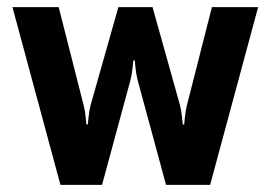

<svg xmlns="http://www.w3.org/2000/svg" viewBox="-20 -520 761 540"><path d="M150 0 15 -500H145L215 -225Q219 -210 221 -190L223 -170H227L229 -190Q231 -209 235 -225L313 -500H409L486 -225Q490 -210 492 -190L494 -170H498L500 -190Q502 -210 506 -225L576 -500H706L571 0H447L367 -295Q363 -310 361 -330L359 -350H355L353 -330Q351 -311 347 -295L267 0Z"/></svg>

Font: Scada
Style: Bold
Weight: 700
Designer: Jovanny Lemonad
Foundry: Jovanny Lemonad
Version: Version 4.100;PS 004.100;hotconv 1.0.88;makeotf.lib2.5.64775